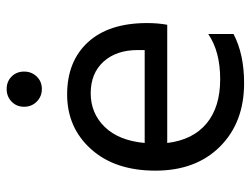

<svg xmlns="http://www.w3.org/2000/svg" viewBox="-106 -624 735 562"><g transform="rotate(-90 261.0 -342.5)"><path d="M318.5 -675.5Q333 -661 333 -639Q333 -617 318.5 -602Q304 -587 282 -587Q260 -587 245 -602Q230 -617 230 -639Q230 -661 245 -675.5Q260 -690 282 -690Q304 -690 318.5 -675.5ZM124 -286H396V-306Q396 -369 362 -406.5Q328 -444 269.5 -444Q211 -444 171 -403Q131 -362 124 -286ZM299 5Q184 5 113.5 -65.5Q43 -136 43 -254.5Q43 -373 106 -443Q169 -513 266 -513Q363 -513 419 -452Q475 -391 475 -279Q475 -247 470 -220H124Q133 -145 181 -105Q229 -65 310.5 -65Q392 -65 443 -100V-26Q384 5 299 5Z"/></g></svg>

Font: Hind Colombo
Style: Regular
Weight: 400
Designer: Jyotish Sonowal, Aditi Pimprikar
Foundry: Indian Type Foundry
Version: Version 1.000;PS 1.0;hotconv 1.0.86;makeotf.lib2.5.63406; tt